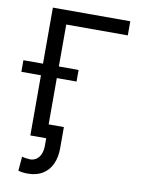

<svg xmlns="http://www.w3.org/2000/svg" viewBox="-128 -773 772 1046"><g transform="rotate(10 258.0 -250.0)"><path d="M506.2 -629.1H165.7V0H78V-707.2H506.2ZM-30.4 -397.1H274.9V-332.9H-30.4ZM250 -76.7V41.4Q250 90.8 232.7 128.3Q215.5 165.7 181.8 186.5Q148.1 207.2 100.1 207.2Q84.6 207.2 72.5 205.6Q60.4 204.1 47 200.3L53.9 121.5H54.6Q60.8 124.3 76.1 126.4Q91.5 128.5 99.4 128.5Q118.1 128.5 133.3 118.1Q148.5 107.7 157.1 88.1Q165.7 68.4 165.7 41.4V-76.7Z"/></g></svg>

Font: Pretendard Variable
Style: Regular
Weight: 400
Designer: Base glyphs from Inter by Rasmus Andersson; Hangul glyphs from Noto Sans CJK(Source Han Sans) by Jang Soo-young and Kang
Foundry: Kil Hyung-jin
Version: Version 1.100;FEAKit 1.0